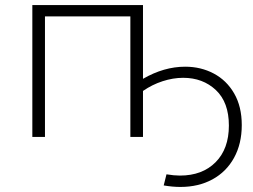

<svg xmlns="http://www.w3.org/2000/svg" viewBox="-20 -542 1003 760"><path d="M713 -278Q775 -278 826 -251Q877 -224 907 -172Q937 -120 937 -47Q937 27 906.5 82.5Q876 138 821 168Q766 198 694 198Q663 198 628 192L639 148Q669 153 692 153Q781 153 833.5 100Q886 47 886 -45Q886 -137 834.5 -185.5Q783 -234 705 -234Q665 -234 623.5 -220.5Q582 -207 546 -182V0H496V-477H158V0H108V-522H546V-230Q629 -278 713 -278Z"/></svg>

Font: Montserrat Atlas Light
Style: Regular
Weight: 300
Designer: Julieta Ulanovsky
Foundry: Julieta Ulanovsky
Version: Version 7.200